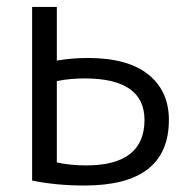

<svg xmlns="http://www.w3.org/2000/svg" viewBox="-20 -540 560 569"><path d="M75.2 -4.9V-519.5H148.4V-360.4Q192.4 -368.2 240.2 -368.2Q358.4 -368.2 419.4 -319.3Q480.5 -270.5 480.5 -184.6Q480.5 9.8 230.5 9.8Q146.5 9.8 75.2 -4.9ZM148.4 -58.6Q189.5 -49.8 235.4 -49.8Q408.2 -49.8 408.2 -184.6Q408.2 -307.6 230.5 -307.6Q187.5 -307.6 148.4 -299.8Z"/></svg>

Font: GenEi M Gothic v2 Regular
Style: Regular
Weight: 400
Version: Version 2.0